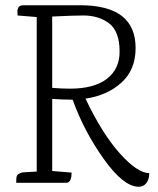

<svg xmlns="http://www.w3.org/2000/svg" viewBox="-20 -697 603 732"><path d="M42 0V-10Q42 -27 48 -32Q61 -40 70 -40L120 -43V-632L47 -638Q47 -639 46.5 -647Q46 -655 46.5 -658Q47 -661 49 -666Q53 -677 70 -677H286Q497 -677 497 -514Q497 -431 443 -382Q389 -333 306 -321Q369 -188 436.5 -112.5Q504 -37 549 -37Q549 -13 538 1Q527 15 509 15Q451 15 375.5 -91Q300 -197 257 -317H254Q216 -317 179 -320V-45L253 -39Q253 -6 238 -1Q235 0 230 0ZM179 -634V-362Q215 -359 247 -359Q339 -359 387.5 -396.5Q436 -434 436 -500Q436 -577 396 -608Q356 -638 298 -638Q261 -638 180 -634Z"/></svg>

Font: Karma Light
Style: Regular
Weight: 300
Designer: Joana Correia
Foundry: Indian Type Foundry
Version: Version 1.202;PS 1.0;hotconv 1.0.78;makeotf.lib2.5.61930; tt